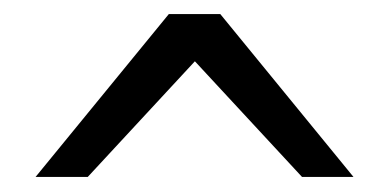

<svg xmlns="http://www.w3.org/2000/svg" viewBox="-20 -624 540 266"><path d="M285.2 -604.5 469.7 -378.9H398.4L250 -539.1L101.6 -378.9H29.3L213.9 -604.5Z"/></svg>

Font: BabelStone Shapes
Style: Regular
Weight: 400
Designer: Andrew West
Foundry: BabelStone
Version: Version 15.0.0 September 13, 2022